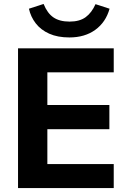

<svg xmlns="http://www.w3.org/2000/svg" viewBox="-20 -949 645 969"><path d="M71 0V-705H554V-584H219V-419H532V-297H219V-121H554V0ZM330 -760Q271 -760 228.5 -779Q186 -798 160.5 -831Q135 -864 126 -905L200 -929Q219 -882 250 -861Q281 -840 331 -840Q382 -840 412.5 -862.5Q443 -885 462 -928L533 -905Q514 -837 461 -798.5Q408 -760 330 -760Z"/></svg>

Font: Nunito Sans 12pt ExtraBold
Style: Regular
Weight: 800
Designer: Vernon Adams
Foundry: Vernon Adams
Version: Version 3.101;gftools[0.9.27]